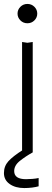

<svg xmlns="http://www.w3.org/2000/svg" viewBox="-31 -773 266 974"><path d="M86 -13H113V0H135Q99 20 70 43Q41 66 41 95Q41 136 101 136Q116 136 134 134.5Q152 133 165 130V172Q152 176 132 178.5Q112 181 92 181Q47 181 18 160.5Q-11 140 -11 105Q-11 70 11.5 45Q34 20 86 -13ZM81 -560 108 -556 135 -560V0H81ZM108 -655Q87 -655 72.5 -669.5Q58 -684 58 -704Q58 -724 72.5 -738.5Q87 -753 108 -753Q129 -753 143.5 -738.5Q158 -724 158 -704Q158 -684 143.5 -669.5Q129 -655 108 -655Z"/></svg>

Font: Unbounded ExtraLight
Style: Regular
Weight: 250
Designer: Luke Prowse, Jean-Baptiste Morizot, Fátima Lázaro, Florian Runge
Foundry: NaN
Version: Version 1.701;gftools[0.9.28.dev5+ged2979d]